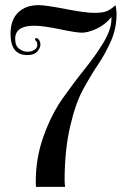

<svg xmlns="http://www.w3.org/2000/svg" viewBox="-20 -726 483 746"><path d="M233 0H120Q119 -6 119 -21Q119 -113 149.5 -197.5Q180 -282 223 -343Q266 -404 309 -457.5Q352 -511 382.5 -561.5Q413 -612 413 -653V-660Q388 -629 354.5 -614Q321 -599 298.5 -599Q276 -599 212 -612.5Q148 -626 112 -626Q39 -626 39 -575Q39 -548 54.5 -536.5Q70 -525 86.5 -525Q103 -525 114 -532.5Q125 -540 125 -551Q125 -562 120.5 -566.5Q116 -571 116 -572Q116 -578 121 -578Q126 -578 131.5 -571Q137 -564 137 -552Q137 -540 125 -526Q113 -512 86 -512Q21 -512 21 -594Q21 -649 50.5 -677.5Q80 -706 130 -706Q157 -706 234.5 -691Q312 -676 345 -676Q378 -676 393.5 -682Q409 -688 429 -706Q433 -684 433 -673Q433 -617 412 -568.5Q391 -520 361.5 -476Q332 -432 302.5 -378Q273 -324 252 -232.5Q231 -141 231 -23Q231 -15 233 0Z"/></svg>

Font: Spirax
Style: Regular
Weight: 400
Designer: Brenda Gallo (gbrenda1987@gmail.com)
Foundry: Brenda Gallo
Version: Version 1.002